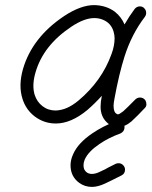

<svg xmlns="http://www.w3.org/2000/svg" viewBox="-20 -480 595 754"><path d="M444 -5Q455 -5 462 2.5Q469 10 469 19Q469 28 464.5 34.5Q460 41 453 44Q406 61 370 86Q327 115 313 146Q308 158 308 167.5Q308 177 310 183Q319 203 341 203Q353 203 367 197Q381 191 392.5 185Q404 179 405 178Q410 175 435 163Q440 161 446 161Q456 161 463.5 168.5Q471 176 471 186Q471 202 457 209Q433 221 418 228.5Q403 236 392 241Q364 254 341 254Q313 254 291 238Q257 213 257 169Q257 148 267 126Q286 82 342 44Q383 16 435 -4Q439 -5 444 -5ZM430 -330Q430 -342 426 -356Q416 -390 383 -403Q368 -409 350 -409Q311 -409 260 -375Q149 -301 119 -194Q105 -145 116 -108Q125 -80 147 -63Q169 -46 199 -46Q222 -47 243.5 -56.5Q265 -66 288 -85Q380 -162 418 -268Q430 -300 430 -330ZM530 -455Q534 -455 539 -453Q544 -451 547 -447Q554 -440 554 -429Q554 -421 549 -414Q497 -346 469 -258Q447 -188 430 -95Q426 -75 426 -65Q426 -39 438 -33Q440 -32 442 -31H443Q447 -31 451 -34L464 -43Q472 -50 482 -60Q492 -70 512 -90Q520 -97 530 -97Q543 -97 551 -86Q555 -79 555 -70Q555 -61 547 -54Q528 -34 521 -27Q506 -13 496 -3Q470 19 443 19Q416 18 398 -1Q375 -24 375 -61Q375 -80 380 -104Q353 -74 323 -48Q259 5 199 5Q153 5 116 -23Q81 -50 68 -93Q52 -144 70 -208Q106 -333 232 -417Q297 -460 350 -460Q397 -459 431 -434Q457 -413 469 -384Q488 -417 509 -445Q517 -455 530 -455Z"/></svg>

Font: TT2020Base
Style: Italic
Weight: 400
Italic angle: -15°
Version: Version 0.2.000